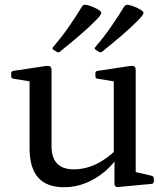

<svg xmlns="http://www.w3.org/2000/svg" viewBox="-20 -776 699 805"><path d="M409 -560Q403 -554 394 -559L382 -567Q373 -572 380 -579Q415 -620 445 -663Q475 -706 501 -749Q507 -757 516 -756Q529 -754 543.5 -748Q558 -742 570 -735Q578 -730 580.5 -726Q583 -722 579.5 -715.5Q576 -709 565 -697Q530 -661 490 -627Q450 -593 409 -560ZM232 -560Q226 -554 217 -559L205 -567Q196 -572 203 -579Q238 -620 268 -663Q298 -706 324 -749Q330 -757 339 -756Q352 -754 366.5 -748Q381 -742 393 -735Q401 -730 403.5 -726Q406 -722 402.5 -715.5Q399 -709 388 -697Q353 -661 313 -627Q273 -593 232 -560ZM549 -162V-28L530 -59L616 -39Q625 -36 625 -27V-15Q625 -6 615 -5L476 8Q469 9 464.5 5.5Q460 2 460 -6V-120L457 -129V-162ZM249 9Q176 9 140 -31.5Q104 -72 104 -154V-316H196V-164Q196 -66 289 -66Q385 -66 471 -152L479 -125Q455 -87 419 -56.5Q383 -26 339.5 -8.5Q296 9 249 9ZM457 -162V-316H549V-162ZM104 -316V-462L122 -432L36 -446Q27 -447 27 -457V-469Q27 -478 37 -479L170 -499Q184 -501 190 -497.5Q196 -494 196 -481V-316ZM457 -316V-462L475 -432L389 -446Q380 -447 380 -457V-469Q380 -478 390 -479L523 -499Q537 -501 543 -497.5Q549 -494 549 -481V-316Z"/></svg>

Font: Hahmlet
Style: Regular
Weight: 400
Designer: Minjoo Ham & Mark Frömberg
Foundry: hypertype
Version: Version 1.001; ttfautohint (v1.8.3)